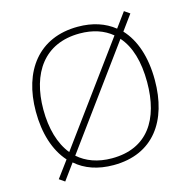

<svg xmlns="http://www.w3.org/2000/svg" viewBox="-111 -851 981 987"><g transform="rotate(-15 379.5 -357.0)"><path d="M696 -358C696 -481 663 -577 604 -640L663 -721L634 -741L577 -663C527 -703 463 -725 384 -725C175 -725 63 -575 63 -359C63 -244 93 -147 152 -81L87 7L116 27L178 -58C228 -14 295 10 379 10C591 10 696 -142 696 -358ZM103 -359C103 -552 195 -689 384 -689C455 -689 512 -669 555 -633L175 -114C127 -173 103 -258 103 -359ZM655 -358C655 -160 569 -26 380 -26C304 -26 244 -49 200 -88L580 -608C630 -552 655 -467 655 -358Z"/></g></svg>

Font: Noto Sans Malayalam ExtraLight
Style: Regular
Weight: 200
Designer: Jelle Bosma - Monotype Design Team
Foundry: Monotype Imaging Inc.
Version: Version 2.104